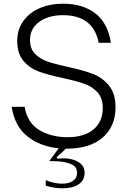

<svg xmlns="http://www.w3.org/2000/svg" viewBox="-20 -793 693 1037"><path d="M285 56 292 65Q307 62 323 62Q340 62 356 65Q391 71 414 89.5Q437 108 437 140Q437 181 404.5 202.5Q372 224 318 224Q275 224 227 210V180Q273 199 315 199Q353 199 374.5 184Q396 169 396 141Q396 111 372 97.5Q348 84 303 79Q275 77 246 77L297 8Q196 -2 127.5 -57Q59 -112 43 -216H113Q128 -129 192.5 -90.5Q257 -52 344 -52Q435 -52 485 -94Q535 -136 535 -210Q535 -264 506 -295Q477 -326 434 -341Q391 -356 318 -372Q237 -389 188.5 -407Q140 -425 106.5 -464.5Q73 -504 73 -572Q73 -632 105 -678Q137 -724 193.5 -748.5Q250 -773 321 -773Q426 -773 494 -721.5Q562 -670 579 -562H513Q484 -711 320 -711Q241 -711 191.5 -674.5Q142 -638 142 -577Q142 -530 169 -502.5Q196 -475 236 -461Q276 -447 345 -432Q428 -414 480 -394.5Q532 -375 568 -331.5Q604 -288 604 -213Q604 -111 535 -50.5Q466 10 339 10H335Q312 35 285 56Z"/></svg>

Font: Open Sauce One Light
Style: Regular
Weight: 300
Designer: Alfredo Marco Pradil
Foundry: Creative Sauce Fz LLC
Version: Version 1.477